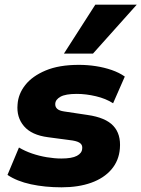

<svg xmlns="http://www.w3.org/2000/svg" viewBox="-20 -789 604 820"><path d="M243 11Q172 11 112 -2Q52 -15 12 -42L61 -159Q86 -144 116.5 -133.5Q147 -123 180 -117.5Q213 -112 242 -112Q287 -112 308.5 -123.5Q330 -135 331 -154Q333 -168 323.5 -176.5Q314 -185 290 -189L185 -203Q115 -212 82.5 -250Q50 -288 55 -343Q58 -388 88 -426Q118 -464 175 -488Q232 -512 317 -512Q354 -512 389.5 -506.5Q425 -501 457 -490Q489 -479 513 -462L463 -348Q432 -368 389.5 -378Q347 -388 308 -388Q260 -388 238.5 -376Q217 -364 216 -346Q215 -333 224 -324.5Q233 -316 254 -313L354 -298Q431 -287 464 -251.5Q497 -216 492 -155Q488 -103 456 -65.5Q424 -28 369.5 -8.5Q315 11 243 11ZM253 -560 387 -769H564L377 -560Z"/></svg>

Font: Nunito Sans 9pt Black
Style: Italic
Weight: 900
Italic angle: -9°
Version: Version 3.101;gftools[0.9.27]